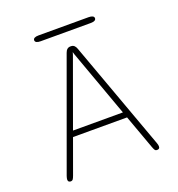

<svg xmlns="http://www.w3.org/2000/svg" viewBox="-134 -839 886 958"><g transform="rotate(-20 309.5 -360.0)"><path d="M78.5 9.5Q73.5 9.5 69.2 6.2Q65 3 65 -4.5Q65 -8 66 -12.5Q67 -17 69 -23L279 -600.5Q283 -612 290 -618Q297 -624 307 -624H309.5Q320.5 -624 327.2 -618Q334 -612 338 -600.5L548 -23Q550.5 -17 551.2 -12.5Q552 -8 552 -4.5Q552 3.5 547.8 6.5Q543.5 9.5 537.5 9.5Q529.5 9.5 525.8 4Q522 -1.5 517.5 -14L452 -194.5H165L99.5 -14Q95 -1.5 91 4Q87 9.5 78.5 9.5ZM176 -225H441L312.5 -580.5Q311.5 -584 310.5 -587.5Q309.5 -591 308.5 -593.5Q308 -591 307 -587.5Q306 -584 305 -580.5ZM148 -714.5Q148 -722 155.2 -726Q162.5 -730 176.5 -730H442.5Q456.5 -730 463.8 -726Q471 -722 471 -714.5Q471 -707 463.8 -703Q456.5 -699 442.5 -699H176.5Q162.5 -699 155.2 -703Q148 -707 148 -714.5Z"/></g></svg>

Font: Sono Monospace ExtraLight
Style: Regular
Weight: 250
Version: Version 2.112